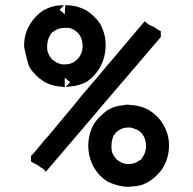

<svg xmlns="http://www.w3.org/2000/svg" viewBox="-20 -716 739 734"><path d="M210.9 -384.8H210Q173.8 -388.7 147.5 -404.3Q130.9 -415 117.2 -428.7Q102.5 -443.4 92.8 -459Q85.9 -472.7 72.3 -536.1Q72.3 -538.1 72.3 -540Q72.3 -542 72.3 -543.9Q72.3 -583 91.8 -618.2Q101.6 -635.7 115.2 -650.4Q129.9 -666 144.5 -675.8Q176.8 -693.4 205.1 -695.3L224.6 -696.3L208 -678.7L227.5 -661.1L229.5 -696.3Q249 -696.3 267.6 -692.4Q288.1 -687.5 307.6 -677.7Q337.9 -660.2 362.3 -626Q383.8 -587.9 383.8 -543.9Q383.8 -500 364.3 -461.9Q346.7 -428.7 314.5 -405.3L313.5 -404.3Q279.3 -386.7 250 -385.7L230.5 -383.8L248 -401.4L227.5 -418.9V-382.8Q221.7 -382.8 216.8 -384.8ZM227.5 -469.7Q248 -469.7 263.7 -479.5Q279.3 -490.2 287.6 -505.4Q295.9 -520.5 295.9 -541Q294.9 -572.3 277.3 -590.8Q270.5 -596.7 262.7 -602.5Q249 -609.4 239.3 -609.4H227.5Q207 -609.4 192.4 -600.6Q185.5 -595.7 177.7 -590.8Q165 -573.2 162.1 -556.6Q160.2 -544.9 160.2 -539.1V-536.1V-533.2Q160.2 -524.4 162.1 -518.6Q166 -509.8 168.9 -502.9Q173.8 -496.1 178.7 -489.3Q185.5 -484.4 193.4 -478.5Q204.1 -472.7 217.8 -469.7H221.7ZM98.6 -110.4V-112.3V-120.1L104.5 -126L109.4 -130.9L137.7 -165Q151.4 -182.6 168 -200.2L230.5 -275.4Q252 -299.8 293 -351.6Q325.2 -388.7 357.4 -426.8Q388.7 -464.8 420.9 -502Q496.1 -591.8 533.2 -634.8Q533.2 -634.8 545.9 -624Q554.7 -618.2 555.7 -618.2L564.5 -615.2Q569.3 -612.3 572.8 -610.4Q576.2 -608.4 581.1 -604.5L585 -601.6L594.7 -596.7V-583V-582V-574.2Q590.8 -570.3 564.5 -539.1Q538.1 -507.8 491.2 -453.1Q444.3 -398.4 397.5 -343.8L333 -267.6Q300.8 -230.5 272.5 -196.8Q244.1 -163.1 218.8 -133.8Q194.3 -105.5 155.3 -59.6L143.6 -72.3Q141.6 -72.3 140.6 -73.2L135.7 -76.2L133.8 -77.1Q130.9 -80.1 129.9 -81.1L116.2 -88.9L114.3 -89.8Q110.4 -91.8 108.4 -92.8L98.6 -98.6ZM592.8 -608.4ZM461.9 -2H460Q457 -2.9 455.1 -2.9H454.1Q422.9 -6.8 391.6 -21.5Q375 -32.2 361.3 -45.9Q347.7 -60.5 337.9 -78.1Q318.4 -114.3 317.4 -156.2V-157.2Q317.4 -201.2 336.9 -238.3Q346.7 -254.9 360.4 -268.6Q375 -283.2 389.6 -293.9Q415 -309.6 442.4 -312.5Q447.3 -313.5 450.2 -313.5Q458 -315.4 458.5 -315.4Q459 -315.4 459 -315.4H462.9Q469.7 -316.4 471.7 -315.4H472.7Q516.6 -313.5 549.8 -294.9Q566.4 -284.2 581.1 -270.5Q594.7 -255.9 604.5 -239.3Q626 -203.1 626 -161.1V-160.2V-159.2Q626 -116.2 606.4 -81.1Q596.7 -62.5 582 -48.8Q568.4 -34.2 552.7 -24.4Q528.3 -7.8 502.9 -4.9Q477.5 -2 474.1 -2Q470.7 -2 470.7 -2ZM471.7 -228.5Q451.2 -228.5 436.5 -219.7Q428.7 -213.9 423.8 -210Q418 -203.1 413.1 -195.3Q406.2 -177.7 406.2 -158.2V-154.3V-151.4Q406.2 -133.8 414.1 -122.1Q422.9 -107.4 436.5 -98.6Q449.2 -91.8 459 -89.8L465.8 -88.9H467.8H471.7Q492.2 -88.9 506.8 -98.6Q514.6 -103.5 520.5 -107.4Q525.4 -115.2 530.3 -124Q538.1 -138.7 538.1 -155.3Q538.1 -156.2 538.1 -158.2V-160.2Q538.1 -178.7 529.3 -195.3Q519.5 -211.9 506.8 -218.8Q494.1 -224.6 479.5 -228.5H476.6Z"/></svg>

Font: LeFont
Style: Default
Weight: 400
Designer: Leryon MEDIA
Version: Version 1.0